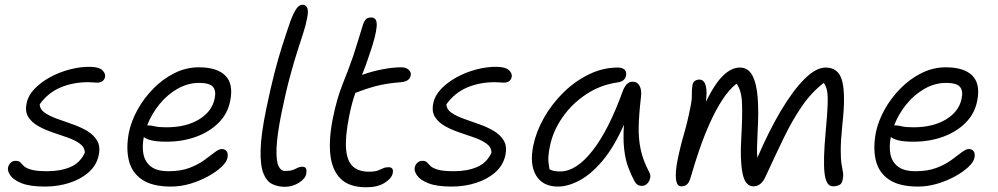

<svg xmlns="http://www.w3.org/2000/svg" viewBox="-20 -780 4224 813"><path d="M171 10Q107 10 72 -4Q37 -18 24 -37Q11 -56 14 -70Q16 -82 25 -90.5Q34 -99 46 -99Q60 -99 66 -92.5Q72 -86 81 -77Q90 -68 112.5 -61.5Q135 -55 180 -55Q236 -55 277.5 -72.5Q319 -90 339 -133Q339 -156 319 -171Q299 -186 268 -197Q237 -208 204 -219Q171 -230 143 -245.5Q115 -261 100 -284.5Q85 -308 93 -344Q99 -375 125.5 -403Q152 -431 191 -452.5Q230 -474 275.5 -486Q321 -498 364 -497Q399 -496 413 -483Q427 -470 425 -455Q420 -430 390 -430Q385 -430 376 -431Q367 -432 353 -432Q289 -432 236 -409.5Q183 -387 148 -338Q149 -317 169 -303Q189 -289 220.5 -277.5Q252 -266 285.5 -254.5Q319 -243 347.5 -226.5Q376 -210 391 -185Q406 -160 398 -123Q389 -80 355.5 -50.5Q322 -21 273.5 -5.5Q225 10 171 10Z M704 10Q625 10 581.5 -19.5Q538 -49 525.5 -101Q513 -153 526 -220Q536 -268 563 -316.5Q590 -365 630 -405.5Q670 -446 719 -470.5Q768 -495 822 -495Q899 -495 934 -460Q969 -425 955 -354Q945 -300 906.5 -261Q868 -222 810.5 -201Q753 -180 685 -180Q645 -180 622 -185.5Q599 -191 589 -200Q581 -160 587.5 -127Q594 -94 619.5 -74.5Q645 -55 694 -55Q745 -55 782 -69Q819 -83 845 -102Q871 -121 889 -135Q907 -149 919 -149Q933 -149 940 -139Q947 -129 943 -111Q939 -93 917 -72.5Q895 -52 860.5 -33Q826 -14 785.5 -2Q745 10 704 10ZM609 -249Q620 -249 636 -245Q652 -241 685 -241Q768 -241 823 -274.5Q878 -308 889 -363Q896 -396 881.5 -412.5Q867 -429 823 -429Q776 -429 732.5 -404.5Q689 -380 655.5 -339Q622 -298 603 -249Z M1186 11Q1157 11 1133 -0.5Q1109 -12 1095.5 -45.5Q1082 -79 1083.5 -144.5Q1085 -210 1107 -317Q1125 -404 1141.5 -468.5Q1158 -533 1175 -586Q1192 -639 1210 -691Q1225 -730 1236.5 -745Q1248 -760 1261 -760Q1275 -760 1281 -746.5Q1287 -733 1280 -701Q1275 -674 1264.5 -641.5Q1254 -609 1239.5 -564Q1225 -519 1207.5 -454.5Q1190 -390 1171 -297Q1153 -206 1151 -153Q1149 -100 1159 -78Q1169 -56 1187 -56Q1208 -56 1220 -60.5Q1232 -65 1240.5 -69.5Q1249 -74 1259 -74Q1273 -74 1276 -66Q1279 -58 1277 -45Q1273 -23 1245.5 -6Q1218 11 1186 11Z M1531 13Q1458 13 1421.5 -24Q1385 -61 1378.5 -127.5Q1372 -194 1390 -282Q1407 -365 1431.5 -425.5Q1456 -486 1476 -544Q1492 -593 1501 -623.5Q1510 -654 1518 -679Q1522 -690 1529 -698Q1536 -706 1552 -706Q1578 -706 1575 -668Q1572 -630 1547 -557Q1538 -529 1529.5 -506Q1521 -483 1513 -463L1517 -464Q1555 -478 1599.5 -486.5Q1644 -495 1679 -495Q1699 -495 1710.5 -484.5Q1722 -474 1719 -460Q1714 -435 1678 -432Q1615 -427 1572 -415.5Q1529 -404 1486 -387Q1485 -387 1485 -387Q1477 -365 1470.5 -340.5Q1464 -316 1458 -286Q1441 -199 1445.5 -148Q1450 -97 1474.5 -75Q1499 -53 1542 -53Q1567 -53 1580 -58Q1593 -63 1602.5 -67.5Q1612 -72 1625 -72Q1648 -72 1643 -47Q1639 -25 1609 -6Q1579 13 1531 13Z M1893 10Q1829 10 1794 -4Q1759 -18 1746 -37Q1733 -56 1736 -70Q1738 -82 1747 -90.5Q1756 -99 1768 -99Q1782 -99 1788 -92.5Q1794 -86 1803 -77Q1812 -68 1834.5 -61.5Q1857 -55 1902 -55Q1958 -55 1999.5 -72.5Q2041 -90 2061 -133Q2061 -156 2041 -171Q2021 -186 1990 -197Q1959 -208 1926 -219Q1893 -230 1865 -245.5Q1837 -261 1822 -284.5Q1807 -308 1815 -344Q1821 -375 1847.5 -403Q1874 -431 1913 -452.5Q1952 -474 1997.5 -486Q2043 -498 2086 -497Q2121 -496 2135 -483Q2149 -470 2147 -455Q2142 -430 2112 -430Q2107 -430 2098 -431Q2089 -432 2075 -432Q2011 -432 1958 -409.5Q1905 -387 1870 -338Q1871 -317 1891 -303Q1911 -289 1942.5 -277.5Q1974 -266 2007.5 -254.5Q2041 -243 2069.5 -226.5Q2098 -210 2113 -185Q2128 -160 2120 -123Q2111 -80 2077.5 -50.5Q2044 -21 1995.5 -5.5Q1947 10 1893 10Z M2343 10Q2278 10 2250 -37Q2222 -84 2238 -163Q2250 -222 2283 -280.5Q2316 -339 2365 -387.5Q2414 -436 2473.5 -465Q2533 -494 2596 -494Q2614 -494 2624 -485.5Q2634 -477 2631 -460Q2626 -435 2595 -431Q2523 -421 2462.5 -381Q2402 -341 2362 -283.5Q2322 -226 2309 -163Q2303 -136 2302 -114.5Q2301 -93 2307 -63Q2322 -54 2352 -54Q2420 -54 2489 -142Q2558 -230 2618 -397Q2625 -414 2634.5 -424Q2644 -434 2659 -434Q2679 -434 2688.5 -416Q2698 -398 2694 -368Q2686 -300 2684.5 -246.5Q2683 -193 2693 -146.5Q2703 -100 2729 -51Q2736 -40 2733 -26Q2730 -12 2720.5 -2.5Q2711 7 2699 7Q2686 7 2678.5 1.5Q2671 -4 2666 -14Q2651 -42 2639.5 -73.5Q2628 -105 2623 -148Q2618 -191 2622 -252Q2580 -157 2531.5 -99.5Q2483 -42 2434 -16Q2385 10 2343 10Z M2865 9Q2846 9 2842.5 -20.5Q2839 -50 2848 -97Q2859 -153 2875.5 -210Q2892 -267 2903 -324Q2910 -356 2909.5 -377.5Q2909 -399 2912 -419Q2914 -432 2922.5 -437.5Q2931 -443 2941 -443Q2961 -443 2968 -418.5Q2975 -394 2969 -349Q3008 -428 3043 -461Q3078 -494 3113 -494Q3148 -494 3166 -460Q3184 -426 3188.5 -364.5Q3193 -303 3188 -220Q3186 -182 3185.5 -156Q3185 -130 3187 -112Q3235 -224 3286 -310Q3337 -396 3386 -445Q3435 -494 3476 -494Q3532 -494 3546.5 -435.5Q3561 -377 3547 -254Q3540 -184 3540 -144.5Q3540 -105 3543.5 -84.5Q3547 -64 3549.5 -50.5Q3552 -37 3548 -18Q3545 -2 3533.5 3.5Q3522 9 3507 9Q3478 9 3471.5 -46Q3465 -101 3476 -220Q3483 -295 3484.5 -335.5Q3486 -376 3482 -396Q3478 -416 3468 -429Q3416 -389 3375.5 -330Q3335 -271 3298.5 -195.5Q3262 -120 3221 -31Q3203 9 3170 9Q3135 9 3124 -47Q3113 -103 3119 -198Q3124 -287 3122 -342Q3120 -397 3099 -426Q3066 -400 3037.5 -355.5Q3009 -311 2984.5 -256Q2960 -201 2940.5 -143.5Q2921 -86 2906 -34Q2899 -8 2889.5 0.5Q2880 9 2865 9Z M3867 10Q3788 10 3744.5 -19.5Q3701 -49 3688.5 -101Q3676 -153 3689 -220Q3699 -268 3726 -316.5Q3753 -365 3793 -405.5Q3833 -446 3882 -470.5Q3931 -495 3985 -495Q4062 -495 4097 -460Q4132 -425 4118 -354Q4108 -300 4069.5 -261Q4031 -222 3973.5 -201Q3916 -180 3848 -180Q3808 -180 3785 -185.5Q3762 -191 3752 -200Q3744 -160 3750.5 -127Q3757 -94 3782.5 -74.5Q3808 -55 3857 -55Q3908 -55 3945 -69Q3982 -83 4008 -102Q4034 -121 4052 -135Q4070 -149 4082 -149Q4096 -149 4103 -139Q4110 -129 4106 -111Q4102 -93 4080 -72.5Q4058 -52 4023.5 -33Q3989 -14 3948.5 -2Q3908 10 3867 10ZM3772 -249Q3783 -249 3799 -245Q3815 -241 3848 -241Q3931 -241 3986 -274.5Q4041 -308 4052 -363Q4059 -396 4044.5 -412.5Q4030 -429 3986 -429Q3939 -429 3895.5 -404.5Q3852 -380 3818.5 -339Q3785 -298 3766 -249Z"/></svg>

Font: Shantell Sans Normal
Style: Italic
Weight: 300
Italic angle: -11.31°
Designer: Stephen Nixon, Anya Danilova, Shantell Martin
Foundry: Arrow Type
Version: Version 1.008;[a672d596b]